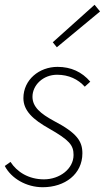

<svg xmlns="http://www.w3.org/2000/svg" viewBox="-20 -772 439 804"><path d="M159 12C252 12 325 -43 325 -130C325 -180 303 -215 205 -266C150 -296 116 -324 116 -367C116 -415 160 -459 219 -459C268 -459 307 -440 335 -409L358 -430C323 -471 277 -492 221 -492C144 -492 78 -438 78 -361C78 -308 119 -271 185 -234C271 -185 288 -164 288 -123C288 -65 230 -21 164 -21C100 -21 51 -52 24 -94L0 -77C27 -25 90 12 159 12ZM218 -574 399 -724 376 -752 201 -595Z"/></svg>

Font: Source Sans Pro Light
Style: Italic
Weight: 300
Italic angle: -11°
Designer: Paul D. Hunt
Foundry: Adobe Systems Incorporated
Version: Version 3.006;hotconv 1.0.111;makeotfexe 2.5.65597